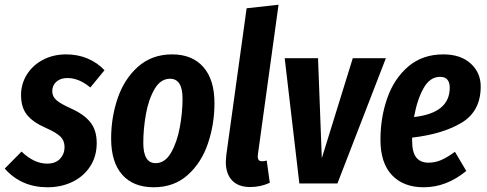

<svg xmlns="http://www.w3.org/2000/svg" viewBox="-45 -776 2059 812"><path d="M397 -479 337 -406Q289 -446 240 -446Q211 -446 193.5 -430.5Q176 -415 176 -390Q176 -368 193.5 -352.5Q211 -337 258 -316Q311 -292 337.5 -258.5Q364 -225 364 -171Q364 -115 336.5 -72.5Q309 -30 261.5 -7Q214 16 156 16Q45 16 -25 -63L46 -135Q99 -84 154 -84Q190 -84 209 -104.5Q228 -125 228 -154Q228 -181 211 -198Q194 -215 149 -235Q94 -259 69 -290.5Q44 -322 44 -374Q44 -421 68.5 -460.5Q93 -500 136.5 -523Q180 -546 235 -546Q284 -546 325.5 -528.5Q367 -511 397 -479Z M425 -190Q425 -280 453 -361.5Q481 -443 539.5 -494.5Q598 -546 683 -546Q768 -546 815 -492.5Q862 -439 862 -340Q862 -251 834.5 -169.5Q807 -88 749 -36Q691 16 605 16Q519 16 472 -37Q425 -90 425 -190ZM727 -359Q727 -443 674 -443Q634 -443 608.5 -399Q583 -355 572 -292.5Q561 -230 561 -172Q561 -86 613 -86Q653 -86 678.5 -130.5Q704 -175 715.5 -238Q727 -301 727 -359Z M1046 -125Q1045 -121 1045 -114Q1045 -94 1063 -94Q1073 -94 1083 -97L1096 -3Q1057 15 1013 15Q963 15 936.5 -13Q910 -41 910 -91Q910 -100 912 -120L998 -741L1133 -756Z M1382 0H1221L1159 -530H1300L1316 -107L1447 -530H1587Z M1988 -410Q1988 -306 1908 -257.5Q1828 -209 1698 -194V-180Q1698 -132 1715.5 -110Q1733 -88 1767 -88Q1795 -88 1820.5 -99Q1846 -110 1879 -134L1927 -53Q1843 16 1747 16Q1661 16 1612.5 -35.5Q1564 -87 1564 -185Q1564 -279 1593 -361.5Q1622 -444 1682 -495Q1742 -546 1830 -546Q1903 -546 1945.5 -507.5Q1988 -469 1988 -410ZM1857 -405Q1857 -451 1816 -451Q1773 -451 1746 -402.5Q1719 -354 1706 -281Q1857 -298 1857 -405Z"/></svg>

Font: Fira Sans Compressed SemiBold
Style: Italic
Weight: 600
Width: 1
Italic angle: -8°
Designer: bBox Type GmbH & Carrois Corporate GbR & Edenspiekermann AG
Foundry: bBox Type GmbH & Carrois Corporate GbR & Edenspiekermann AG
Version: Version 4.301